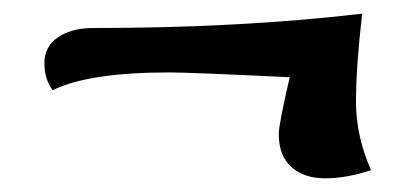

<svg xmlns="http://www.w3.org/2000/svg" viewBox="-20 -395 608 281"><path d="M510 -375Q501 -296 501 -246Q501 -196 523 -146Q487 -134 456 -134Q425 -134 406.5 -150.5Q388 -167 388 -199Q388 -213 404 -282Q257 -289 228 -289Q110 -289 57 -263Q45 -279 45 -303Q45 -327 65 -340.5Q85 -354 116 -354Q331 -354 510 -375Z"/></svg>

Font: Salsa
Style: Regular
Weight: 400
Designer: John Vargas Beltrn
Foundry: John Vargas Beltran
Version: Version 1.002